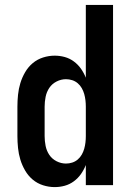

<svg xmlns="http://www.w3.org/2000/svg" viewBox="-20 -755 540 783"><path d="M203 8Q179 8 155.5 0.5Q132 -7 113.5 -22.5Q95 -38 82.5 -59.5Q70 -81 63 -104Q56 -127 53.5 -151.5Q51 -176 51 -200V-320Q51 -344 53.5 -368.5Q56 -393 63 -416Q70 -439 82.5 -460.5Q95 -482 113.5 -497.5Q132 -513 155.5 -520.5Q179 -528 203 -528Q224 -528 244 -522.5Q264 -517 281 -504.5Q298 -492 310 -475Q322 -458 330 -438V-735H441V0H330V-82Q322 -62 310 -45Q298 -28 281 -15.5Q264 -3 244 2.5Q224 8 203 8ZM249 -88Q262 -88 274.5 -92Q287 -96 297 -104.5Q307 -113 313.5 -124.5Q320 -136 323.5 -148.5Q327 -161 328.5 -174Q330 -187 330 -200V-320Q330 -333 328.5 -346Q327 -359 323.5 -371.5Q320 -384 313.5 -395.5Q307 -407 297 -415.5Q287 -424 274.5 -428Q262 -432 249 -432Q229 -432 210.5 -422.5Q192 -413 181 -396.5Q170 -380 166 -360Q162 -340 162 -320V-200Q162 -180 166 -160Q170 -140 181 -123.5Q192 -107 210.5 -97.5Q229 -88 249 -88Z"/></svg>

Font: Iosevka SS18
Style: Bold
Weight: 700
Monospace: yes
Designer: Belleve Invis
Foundry: Belleve Invis
Version: Version 25.1.1; ttfautohint (v1.8.4)